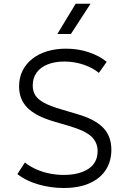

<svg xmlns="http://www.w3.org/2000/svg" viewBox="-20 -970 660 1006"><path d="M313.5 15Q245.5 15 180.5 -3.8Q115.5 -22.5 71 -58L110.5 -118.5Q137 -97.5 169.8 -83Q202.5 -68.5 239.2 -61Q276 -53.5 314.5 -53.5Q394.5 -53.5 443 -85.2Q491.5 -117 491.5 -178.5Q491.5 -223 459.5 -254Q427.5 -285 340.5 -310.5L260.5 -334Q167 -361.5 123.5 -405.5Q80 -449.5 80 -517Q80 -563 98 -599.2Q116 -635.5 148.8 -661.5Q181.5 -687.5 226.5 -701.2Q271.5 -715 325.5 -715Q390.5 -715 446 -696Q501.5 -677 539 -646L498 -588Q475 -607 445.8 -620.2Q416.5 -633.5 383.5 -640.5Q350.5 -647.5 316.5 -647.5Q268 -647.5 230.8 -633Q193.5 -618.5 172.5 -590.5Q151.5 -562.5 151.5 -521.5Q151.5 -493 164.8 -471.2Q178 -449.5 210.5 -431.8Q243 -414 301 -397L387 -371.5Q477.5 -345 520.5 -300.8Q563.5 -256.5 563.5 -185Q563.5 -125.5 534.8 -80.5Q506 -35.5 450 -10.2Q394 15 313.5 15ZM280.5 -792 376.5 -950.5H454.5L351.5 -792Z"/></svg>

Font: Geologica Cursive ExtraLight
Style: Regular
Weight: 250
Designer: Sindre Bremnes, Frode Helland
Foundry: Monokrom Skriftforlag AS
Version: Version 1.010;gftools[0.9.28]